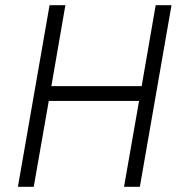

<svg xmlns="http://www.w3.org/2000/svg" viewBox="-20 -720 698 740"><path d="M580 -700 526 -388H178L232 -700H171L49 0H110L168 -331H516L458 0H519L641 -700Z"/></svg>

Font: Fixel Text 20240404 Light
Style: Italic
Weight: 300
Width: 4
Italic angle: -10°
Designer: AlfaBravo + MacPaw
Foundry: Kyrylo Tkachov, Marchela Mozhyna, Serhii Makarenko, Maria Weinstein, Zakhar Kryvoshyya
Version: Version 1.211;Glyphs 3.2 (3225)